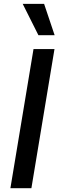

<svg xmlns="http://www.w3.org/2000/svg" viewBox="-20 -984 310 1004"><path d="M180.8 -800.1H265.6L210.6 -963.8H98.7ZM264.9 -727.3H155.2L34.4 0H144.2Z"/></svg>

Font: TID UI Medium
Style: Italic
Weight: 500
Italic angle: -9.39999°
Designer: The TID Project Authors
Foundry: Bakken & Bæck
Version: Version 1.001;hotconv 1.0.109;makeotfexe 2.5.65596